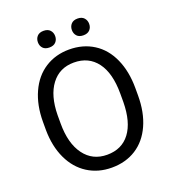

<svg xmlns="http://www.w3.org/2000/svg" viewBox="-156 -991 1000 1116"><g transform="rotate(-20 344.0 -432.5)"><path d="M629.4 -332.5Q629.4 -228 594.2 -150.1Q559.1 -72.3 494.6 -31.2Q430.2 9.8 344.2 9.8Q260.3 9.8 195.3 -31.5Q130.4 -72.8 94.5 -149.2Q58.6 -225.6 57.6 -326.2V-377.4Q57.6 -480 93.3 -558.6Q128.9 -637.2 194.1 -679Q259.3 -720.7 343.3 -720.7Q428.7 -720.7 493.9 -679.4Q559.1 -638.2 594.2 -559.8Q629.4 -481.4 629.4 -377.4ZM536.1 -378.4Q536.1 -504.9 485.4 -572.5Q434.6 -640.1 343.3 -640.1Q254.4 -640.1 203.4 -572.5Q152.3 -504.9 150.9 -384.8V-332.5Q150.9 -210 202.4 -139.9Q253.9 -69.8 344.2 -69.8Q435.1 -69.8 484.9 -136Q534.7 -202.1 536.1 -325.7ZM188 -821.8Q188 -843.8 201.4 -858.6Q214.8 -873.5 241.2 -873.5Q267.6 -873.5 281.2 -858.6Q294.9 -843.8 294.9 -821.8Q294.9 -799.8 281.2 -785.2Q267.6 -770.5 241.2 -770.5Q214.8 -770.5 201.4 -785.2Q188 -799.8 188 -821.8ZM397.9 -820.8Q397.9 -842.8 411.4 -857.9Q424.8 -873 451.2 -873Q477.5 -873 491.2 -857.9Q504.9 -842.8 504.9 -820.8Q504.9 -798.8 491.2 -784.2Q477.5 -769.5 451.2 -769.5Q424.8 -769.5 411.4 -784.2Q397.9 -798.8 397.9 -820.8Z"/></g></svg>

Font: Noboto
Style: Regular
Weight: 400
Designer: Google
Version: Version 2.001101; 2014